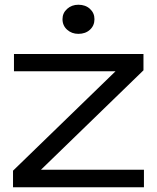

<svg xmlns="http://www.w3.org/2000/svg" viewBox="-20 -791 663 811"><path d="M35 0V-70L501 -522L550 -490H39V-563H586V-494L120 -42L77 -74H588V0ZM311 -648Q283 -648 263.5 -665.5Q244 -683 244 -710Q244 -736 263.5 -753.5Q283 -771 311 -771Q341 -771 360 -753.5Q379 -736 379 -710Q379 -683 360 -665.5Q341 -648 311 -648Z"/></svg>

Font: Unbounded Light
Style: Regular
Weight: 300
Designer: Luke Prowse, Jean-Baptiste Morizot, Fátima Lázaro, Florian Runge
Foundry: NaN
Version: Version 1.700